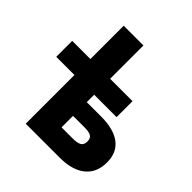

<svg xmlns="http://www.w3.org/2000/svg" viewBox="-189 -835 970 970"><g transform="rotate(45 296.0 -350.0)"><path d="M14 -462H144V-700H285V-462H445V-348H285V-295H389Q477 -295 525 -259Q573 -223 573 -152Q573 -79 524.5 -39.5Q476 0 386 0H144V-348H14ZM285 -197V-115H365Q396 -115 412 -123.5Q428 -132 428 -157Q428 -180 413.5 -188.5Q399 -197 367 -197Z"/></g></svg>

Font: Tilda Sans Extra Bold
Style: Regular
Weight: 800
Designer: ParaType Ltd
Foundry: ParaType Ltd
Version: Version 1.009